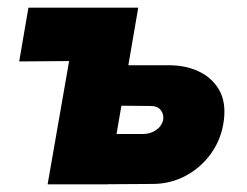

<svg xmlns="http://www.w3.org/2000/svg" viewBox="-20 -480 644 500"><path d="M265 -205 373 -204Q390 -204 398.5 -193.5Q407 -183 405 -168Q401 -151 386 -141Q371 -131 352 -131H252L228 0L378 -1Q424 -1 464 -22.5Q504 -44 530.5 -81.5Q557 -119 563 -167Q569 -215 550 -247Q531 -279 495.5 -295Q460 -311 415 -310H283ZM160 -321 104 0H261L340 -460H54L30 -320Z"/></svg>

Font: Jost ExtraBold
Style: Italic
Weight: 800
Italic angle: -5°
Version: Version 3.710